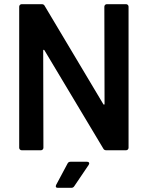

<svg xmlns="http://www.w3.org/2000/svg" viewBox="-20 -720 724 920"><path d="M492 -700H584Q589 -700 592.5 -696.5Q596 -693 596 -688V-12Q596 -7 592.5 -3.5Q589 0 584 0H489Q479 0 475 -8L193 -479Q191 -482 189 -481.5Q187 -481 187 -477L188 -12Q188 -7 184.5 -3.5Q181 0 176 0H84Q79 0 75.5 -3.5Q72 -7 72 -12V-688Q72 -693 75.5 -696.5Q79 -700 84 -700H180Q190 -700 194 -692L475 -221Q477 -218 479 -218.5Q481 -219 481 -223L480 -688Q480 -693 483.5 -696.5Q487 -700 492 -700ZM319 55H397Q404 55 406.5 59.5Q409 64 405 70L336 172Q331 180 322 180H257Q250 180 248 176Q246 172 249 166L304 63Q308 55 319 55Z"/></svg>

Font: Barlow SemiBold
Style: Regular
Weight: 600
Designer: Jeremy Tribby
Foundry: Tribby Type
Version: Version 1.422